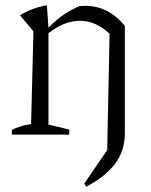

<svg xmlns="http://www.w3.org/2000/svg" viewBox="-20 -511 572 729"><path d="M25 0V-18Q39 -25 56 -30.5Q73 -36 98 -40L107 -392L56 -453Q104 -482 158 -491L164 -406Q217 -461 283 -488Q292 -489 303 -489Q391 -489 454 -413V-5Q454 63 415.5 112.5Q377 162 307 198L300 186L387 59L396 -383Q344 -432 283 -432Q224 -432 164 -385V-38L243 -19V0Z"/></svg>

Font: Piazzolla Light
Style: Regular
Weight: 300
Designer: Juan Pablo del Peral
Foundry: Huerta Tipografica
Version: Version 1.330